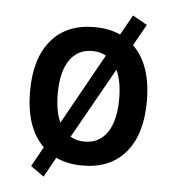

<svg xmlns="http://www.w3.org/2000/svg" viewBox="-49 -631 684 742"><g transform="rotate(5 293.0 -260.0)"><path d="M147 65.4 95.7 28.8 138.2 -47.4Q66.4 -117.7 66.4 -258.8Q66.4 -387.2 126 -457.3Q185.5 -527.3 293 -527.3Q350.1 -527.3 394 -507.3L437.5 -585L493.7 -553.2L447.3 -470.7Q519.5 -400.4 519.5 -258.8Q519.5 -130.9 460.2 -60.5Q400.9 9.8 293 9.8Q234.9 9.8 189.9 -11.2ZM293 -83Q350.1 -83 381.1 -128.9Q412.1 -174.8 412.1 -258.8Q412.1 -327.1 391.6 -370.6L237.8 -97.2Q261.7 -83 293 -83ZM193.8 -147.9 346.2 -421.4Q323.2 -434.6 293 -434.6Q235.8 -434.6 204.8 -388.9Q173.8 -343.3 173.8 -258.8Q173.8 -191.4 193.8 -147.9Z"/></g></svg>

Font: Cascadia Code NF
Style: Regular
Weight: 400
Monospace: yes
Designer: Aaron Bell
Foundry: Saja Typeworks
Version: Version 2404.023; ttfautohint (v1.8.4)